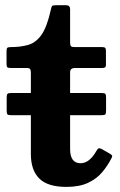

<svg xmlns="http://www.w3.org/2000/svg" viewBox="-20 -700 459 734"><path d="M23 -344.5H98V-422Q98 -431.5 95.2 -435.8Q92.5 -440 82.5 -440H21Q11 -440 8 -443Q5 -446 5 -455.5V-504Q5 -514.5 8 -517.2Q11 -520 21.5 -520Q59 -520 88.2 -528.5Q117.5 -537 138.8 -567.2Q160 -597.5 174.5 -663.5Q176.5 -673.5 178.8 -676.8Q181 -680 193.5 -680H233Q248 -680 248 -664.5V-538Q248 -526.5 251.5 -523.2Q255 -520 265.5 -520H370.5Q379 -520 382 -517Q385 -514 385 -505V-452.5Q385 -444.5 381.2 -442.2Q377.5 -440 369.5 -440H266Q248 -440 248 -423.5V-344.5H368Q379.5 -344.5 382.5 -341.2Q385.5 -338 385.5 -327.5V-278Q385.5 -266.5 382.8 -263Q380 -259.5 367 -259.5H248V-130.5Q248 -76 288 -76Q322 -76 348.5 -123Q353 -130.5 356.2 -132.5Q359.5 -134.5 368.5 -130.5L396.5 -114.5Q405 -110 407.8 -106.2Q410.5 -102.5 406 -95Q392 -67 370.8 -41.8Q349.5 -16.5 316.5 -1Q283.5 14.5 233.5 14.5Q162.5 14.5 130.2 -17.5Q98 -49.5 98 -111V-259.5H25Q12 -259.5 8.8 -262.5Q5.5 -265.5 5.5 -277V-327Q5.5 -337.5 8.5 -341Q11.5 -344.5 23 -344.5Z"/></svg>

Font: Besley
Style: Bold
Weight: 700
Designer: Owen Earl
Foundry: indestructible type*
Version: Version 2.001; ttfautohint (v1.8.3)